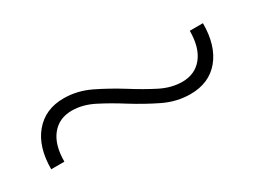

<svg xmlns="http://www.w3.org/2000/svg" viewBox="-26 -499 553 417"><g transform="rotate(-30 250.0 -290.0)"><path d="M372 -225Q338 -225 306 -240.5Q274 -256 242 -276Q212 -295 184.5 -309Q157 -323 130 -323Q98 -323 79.5 -300Q61 -277 61 -235H28Q28 -291 55 -323Q82 -355 128 -355Q162 -355 194 -339.5Q226 -324 258 -304Q288 -285 315.5 -271Q343 -257 370 -257Q402 -257 420.5 -280Q439 -303 439 -345H472Q472 -289 445.5 -257Q419 -225 372 -225Z"/></g></svg>

Font: M PLUS 1 Code ExtraLight
Style: Regular
Weight: 250
Designer: Coji Morishita
Foundry: UNDERFOREST DESIGN
Version: Version 1.002